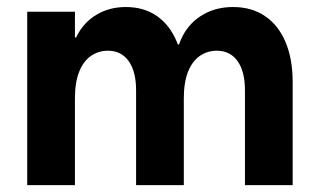

<svg xmlns="http://www.w3.org/2000/svg" viewBox="-20 -538 930 558"><path d="M59.1 -503.9H197.8V0H59.1ZM293.5 -390.6Q266.6 -390.6 244.6 -375.7Q222.7 -360.8 210.2 -329.8Q197.8 -298.8 197.8 -252L184.1 -345.7V-429.2H213.4L184.1 -345.7Q184.1 -396.5 204.3 -435.3Q224.6 -474.1 261.5 -495.8Q298.3 -517.6 345.7 -517.6Q398.4 -517.6 436.3 -491.2Q474.1 -464.8 494.1 -415.8Q514.2 -366.7 514.2 -298.8V0H375.5V-275.4Q375.5 -330.1 354 -360.4Q332.5 -390.6 293.5 -390.6ZM609.9 -390.6Q583 -390.6 561 -375.7Q539.1 -360.8 526.6 -329.8Q514.2 -298.8 514.2 -252L490.7 -345.7V-408.7H522L490.7 -345.7Q490.7 -396 511.7 -435.1Q532.7 -474.1 570.6 -495.8Q608.4 -517.6 657.2 -517.6Q711.4 -517.6 750.2 -491.2Q789.1 -464.8 809.8 -415.8Q830.6 -366.7 830.6 -298.8V0H691.9V-275.4Q691.9 -330.1 670.4 -360.4Q648.9 -390.6 609.9 -390.6Z"/></svg>

Font: Wanted Sans Variable
Style: Regular
Weight: 400
Designer: Original Design by Kil Hyung-jin and Kang Hanbin, Wanted Lab, Inc; Hangeul from Source Han Sans by Jang Soo-young and Ka
Foundry: Wanted Lab, Inc.
Version: Version 1.003;Glyphs 3.2 (3227)